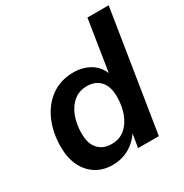

<svg xmlns="http://www.w3.org/2000/svg" viewBox="-165 -836 939 978"><g transform="rotate(-30 304.0 -347.5)"><path d="M220 10Q165 10 123.5 -16Q82 -42 59 -89.5Q36 -137 36 -201Q36 -285 65.5 -352.5Q95 -420 150 -459.5Q205 -499 281 -499Q337 -499 380.5 -472Q424 -445 441 -392L434 -393L483 -705H608L496 0H374L389 -92H395Q377 -61 351 -38Q325 -15 292 -2.5Q259 10 220 10ZM269 -85Q315 -85 346.5 -111Q378 -137 395 -182Q412 -227 412 -282Q412 -341 383.5 -372.5Q355 -404 305 -404Q260 -404 228 -378Q196 -352 179 -307.5Q162 -263 162 -207Q162 -148 190.5 -116.5Q219 -85 269 -85Z"/></g></svg>

Font: Nunito Sans 12pt ExtraLight 12pt
Style: Bold Italic
Weight: 700
Italic angle: -9°
Version: Version 3.101;gftools[0.9.27]